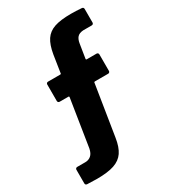

<svg xmlns="http://www.w3.org/2000/svg" viewBox="-217 -808 985 1116"><g transform="rotate(-30 275.5 -250.5)"><path d="M402 -528 387 -434Q387 -429 391 -429H458Q463 -429 466.5 -425.5Q470 -422 470 -417V-306Q470 -301 466.5 -297.5Q463 -294 458 -294H369Q363 -294 363 -289L309 50Q300 108 277.5 141Q255 174 212 188.5Q169 203 96 203Q77 203 31 201Q19 200 19 188V97Q19 92 22.5 88.5Q26 85 31 85H86Q108 85 124 71.5Q140 58 146 28L196 -289Q196 -294 192 -294H132Q127 -294 123.5 -297.5Q120 -301 120 -306V-417Q120 -422 123.5 -425.5Q127 -429 132 -429H214Q220 -429 220 -434L238 -550Q248 -610 270 -643Q292 -676 333 -690Q374 -704 445 -704Q477 -704 516 -701Q528 -700 528 -688V-597Q528 -592 524.5 -588.5Q521 -585 516 -585H458Q431 -583 418.5 -569Q406 -555 402 -528Z"/></g></svg>

Font: BARLOWEXTRABOLD
Style: Regular
Weight: 800
Designer: Jeremy Tribby
Foundry: Tribby Type
Version: Version 1.422